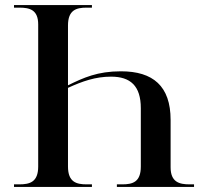

<svg xmlns="http://www.w3.org/2000/svg" viewBox="-20 -734 803 754"><path d="M35 0H341V-10H320C280 -10 247 -19 247 -80V-389C304 -415 355 -433 416 -433C492 -433 533 -397 533 -309V-80C533 -19 501 -10 460 -10H439V0H742V-10H724C684 -10 650 -19 650 -77V-263C650 -396 581 -454 455 -454C363 -454 308 -429 247 -399V-634C247 -695 280 -704 320 -704H341V-714H35V-704H56C96 -704 130 -696 130 -638V-80C130 -19 97 -10 56 -10H35Z"/></svg>

Font: Noto Serif Display Medium
Style: Regular
Weight: 500
Designer: Monotype Design Team
Foundry: Monotype Imaging Inc.
Version: Version 2.009